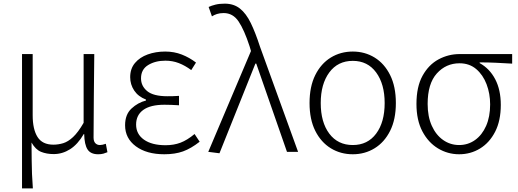

<svg xmlns="http://www.w3.org/2000/svg" viewBox="-20 -828 2826 1047"><path d="M100.1 199.2V-533.2H158.2V-199.2Q158.2 -123 184.6 -81.1Q210.9 -39.1 271 -39.1Q297.9 -39.1 324.5 -47.1Q351.1 -55.2 378.4 -80.6Q405.8 -106 436 -158.2V-533.2H494.1Q493.2 -418.5 491.7 -303.5Q490.2 -188.5 490.2 -78.1Q490.2 -57.1 500 -47.1Q509.8 -37.1 524.9 -37.1Q537.6 -37.1 557.1 -43.9L565.9 2Q556.2 6.3 543.9 9.8Q531.7 13.2 515.1 13.2Q474.6 13.2 457.5 -12.9Q440.4 -39.1 439 -97.2H437Q403.8 -40.5 362.1 -14.2Q320.3 12.2 272.9 12.2Q233.9 12.2 203.9 0Q173.8 -12.2 151.9 -50.8Q152.3 7.3 152.8 46.6Q153.3 85.9 154.5 120.4Q155.8 154.8 159.2 199.2Z M876 13.2Q779.3 13.2 720.7 -30.3Q662.1 -73.7 662.1 -145Q662.1 -203.6 697 -236.1Q731.9 -268.6 775.9 -279.8V-285.2Q733.9 -301.3 711.9 -334.2Q689.9 -367.2 689.9 -407.2Q689.9 -453.6 716.1 -484.6Q742.2 -515.6 785.6 -531.2Q829.1 -546.9 880.9 -546.9Q929.7 -546.9 971.4 -530.5Q1013.2 -514.2 1048.8 -486.8L1022.9 -445.8Q989.3 -470.7 955.1 -483.9Q920.9 -497.1 881.8 -497.1Q827.1 -497.1 788.1 -473.4Q749 -449.7 749 -400.9Q749 -358.9 782.7 -331.1Q816.4 -303.2 893.1 -303.2Q907.7 -303.2 921.6 -303.5Q935.5 -303.7 956.1 -305.2V-253.9Q932.6 -255.4 914.1 -256.1Q895.5 -256.8 877 -256.8Q800.3 -256.8 761.2 -228.5Q722.2 -200.2 722.2 -148.9Q722.2 -96.7 765.1 -66.4Q808.1 -36.1 882.8 -36.1Q927.7 -36.1 964.1 -49.8Q1000.5 -63.5 1041 -97.2L1068.8 -55.2Q1021.5 -18.1 978 -2.4Q934.6 13.2 876 13.2Z M1176.8 7.8 1115.7 0 1348.6 -549.8 1340.8 -576.2Q1312 -664.6 1281.2 -710.7Q1250.5 -756.8 1199.7 -756.8Q1179.2 -756.8 1163.3 -751.7Q1147.5 -746.6 1135.7 -738.8L1117.7 -790Q1133.3 -797.4 1154.8 -802.7Q1176.3 -808.1 1205.6 -808.1Q1254.9 -808.1 1288.6 -781.2Q1322.3 -754.4 1347.7 -702.1Q1373 -649.9 1397.5 -574.2L1605.5 0H1544.9L1377.4 -481H1372.6Z M1903.8 13.2Q1837.4 13.2 1783.9 -19.5Q1730.5 -52.2 1699.2 -114.5Q1668 -176.8 1668 -266.1Q1668 -356 1699.2 -418.7Q1730.5 -481.4 1783.9 -514.2Q1837.4 -546.9 1903.8 -546.9Q1969.7 -546.9 2022.9 -514.2Q2076.2 -481.4 2107.4 -418.7Q2138.7 -356 2138.7 -266.1Q2138.7 -176.8 2107.4 -114.5Q2076.2 -52.2 2022.9 -19.5Q1969.7 13.2 1903.8 13.2ZM1903.8 -37.1Q1984.9 -37.1 2031.2 -99.4Q2077.6 -161.6 2077.6 -266.1Q2077.6 -369.6 2031.2 -432.9Q1984.9 -496.1 1903.8 -496.1Q1822.3 -496.1 1775.6 -432.9Q1729 -369.6 1729 -266.1Q1729 -161.6 1775.6 -99.4Q1822.3 -37.1 1903.8 -37.1Z M2483.9 13.2Q2421.4 13.2 2368.4 -18.8Q2315.4 -50.8 2283.2 -111.8Q2251 -172.9 2251 -261.2Q2251 -355 2284.2 -415Q2317.4 -475.1 2371.3 -504.2Q2425.3 -533.2 2486.8 -533.2H2772.9V-481Q2726.6 -483.9 2684.1 -485.8Q2641.6 -487.8 2595.7 -487.8V-483.9Q2649.9 -454.1 2680.4 -396Q2710.9 -337.9 2710.9 -255.9Q2710.9 -169.9 2680.2 -109.9Q2649.4 -49.8 2597.9 -18.3Q2546.4 13.2 2483.9 13.2ZM2483.9 -37.1Q2532.2 -37.1 2570.6 -64.5Q2608.9 -91.8 2630.9 -141.6Q2652.8 -191.4 2652.8 -258.8Q2652.8 -317.4 2633.3 -368.7Q2613.8 -419.9 2576.7 -451.4Q2539.6 -482.9 2485.8 -482.9Q2412.1 -482.9 2362.1 -427.5Q2312 -372.1 2312 -261.2Q2312 -192.4 2334.7 -142.1Q2357.4 -91.8 2396.5 -64.5Q2435.5 -37.1 2483.9 -37.1Z"/></svg>

Font: Source Han Sans CN Light
Style: Regular
Weight: 300
Designer: Ryoko NISHIZUKA  (kana, bopomofo & ideographs); Paul D. Hunt (Latin, Greek & Cyrillic); Sandoll Communications , Soo-you
Foundry: Adobe
Version: Version 2.000;hotconv 1.0.107;makeotfexe 2.5.65593